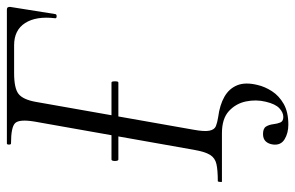

<svg xmlns="http://www.w3.org/2000/svg" viewBox="-170 -495 858 558"><g transform="rotate(-90 259.0 -216.0)"><path d="M175.8 193Q151 193 133.1 182Q115.2 171 118 148.4Q119.8 135 127.2 127.2Q134.6 119.4 148.6 119.4Q164.8 119.4 170.2 128.2Q175.6 137 177 148.9Q178.4 160.8 182 169.6Q185.6 178.4 198.2 178.4Q211 178.4 223.4 166.9Q235.8 155.4 242.4 127.2Q249.2 99.2 243.2 69.9Q237.2 40.6 215.2 20.3Q193.2 0 150.8 0H9.8Q8.8 0 9.3 -6Q9.8 -12 11.6 -12Q43.6 -12 61.3 -16Q79 -20 88 -34.6Q97 -49.2 102.8 -82.4L184.8 -545.4Q191.8 -588.6 180.4 -600.8Q169 -613 121 -613Q117.8 -613 117.8 -619Q117.8 -625 121 -625H510.4Q519 -625 517.8 -614.6L497 -484Q496 -480 490.1 -480.4Q484.2 -480.8 485 -484.8Q491.6 -539.8 471.1 -571.9Q450.6 -604 406.4 -604H326Q281.2 -604 264.9 -591Q248.6 -578 242 -541.4L161.2 -83.6Q155.2 -51.4 158.2 -36.5Q161.2 -21.6 171.6 -17.5Q182 -13.4 197.4 -11Q233 -6.4 256.8 7.2Q280.6 20.8 290.2 44.4Q299.8 68 291 103.6Q286.2 124.8 272.9 145.4Q259.6 166 236 179.5Q212.4 193 175.8 193ZM74.6 -301Q71.6 -301 70.6 -306Q69.6 -311 70.6 -316Q71.6 -321 74.6 -321H297.8Q300.8 -321 301.4 -316Q302 -311 301.4 -306Q300.8 -301 297.8 -301Z"/></g></svg>

Font: Cormorant Infant Light
Style: Italic
Weight: 300
Italic angle: -10°
Designer: Christian Thalmann (Catharsis Fonts)
Foundry: Catharsis Fonts
Version: Version 4.001